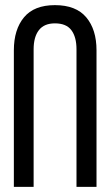

<svg xmlns="http://www.w3.org/2000/svg" viewBox="-20 -728 430 748"><path d="M34 0H111V-536C111 -568 117.8 -592.8 131.5 -610.5C145.2 -628.2 166 -637 194 -637C223.3 -637 244.7 -628.2 258 -610.5C271.3 -592.8 278 -568 278 -536V0H356V-532C356 -586 342.7 -628.8 316 -660.5C289.3 -692.2 248.7 -708 194 -708C140 -708 99.8 -692.2 73.5 -660.5C47.2 -628.8 34 -586 34 -532Z"/></svg>

Font: Bebas Neue Regular two
Style: Regular2
Weight: 400
Designer: Ryoichi Tsunekawa & LGV (GE)
Foundry: Free Software Foundation, Inc.
Version: Version 1.003 August 13, 2016